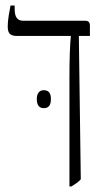

<svg xmlns="http://www.w3.org/2000/svg" viewBox="-20 -667 375 694"><path d="M231 7H238C251 -1 264 -9 272 -19L265 -537H305V-574C305 -587 299 -592 288 -592H64C42 -592 33 -606 33 -635V-647H18C15 -630 8 -599 8 -571C8 -547 16 -537 42 -537H236V-536C233 -503 231 -459 231 -385ZM113 -309C113 -288 121 -276 138 -276C157 -276 164 -288 164 -309C164 -329 157 -341 138 -341C122 -341 113 -329 113 -309Z"/></svg>

Font: Noto Serif Hebrew ExtraCondensed Light
Style: Regular
Weight: 300
Width: 2
Designer: Monotype Design Team
Foundry: Monotype Imaging Inc.
Version: Version 2.004